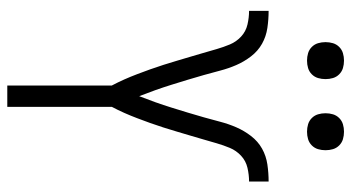

<svg xmlns="http://www.w3.org/2000/svg" viewBox="-244 -744 987 540"><g transform="rotate(90 250.0 -473.5)"><path d="M220 0V-294Q211 -311 203 -329Q195 -347 188 -365.5Q181 -384 174.5 -402Q168 -420 162 -439Q156 -458 150.5 -476.5Q145 -495 139.5 -513.5Q134 -532 128.5 -551Q123 -570 117.5 -589Q112 -608 104.5 -626Q97 -644 82.5 -657.5Q68 -671 48.5 -675.5Q29 -680 10 -680V-735Q34 -735 58 -731.5Q82 -728 102.5 -716.5Q123 -705 138 -685.5Q153 -666 162.5 -644Q172 -622 178 -599Q184 -576 190.5 -553Q197 -530 204 -507Q211 -484 218 -461.5Q225 -439 233 -416.5Q241 -394 250 -371Q259 -394 267 -416.5Q275 -439 282 -461.5Q289 -484 296 -507Q303 -530 309.5 -553Q316 -576 322 -599Q328 -622 337.5 -644Q347 -666 362 -685.5Q377 -705 397.5 -716.5Q418 -728 442 -731.5Q466 -735 490 -735V-680Q471 -680 451.5 -675.5Q432 -671 417.5 -657.5Q403 -644 395.5 -626Q388 -608 382.5 -589Q377 -570 371.5 -551Q366 -532 360.5 -513.5Q355 -495 349.5 -476.5Q344 -458 338 -439Q332 -420 325.5 -402Q319 -384 312 -365.5Q305 -347 297 -329Q289 -311 280 -294V0ZM350 -843Q339 -843 329 -846Q319 -849 311.5 -856.5Q304 -864 301 -874Q298 -884 298 -895Q298 -906 301 -916Q304 -926 311.5 -933.5Q319 -941 329 -944Q339 -947 350 -947Q361 -947 371 -944Q381 -941 388.5 -933.5Q396 -926 399 -916Q402 -906 402 -895Q402 -884 399 -874Q396 -864 388.5 -856.5Q381 -849 371 -846Q361 -843 350 -843ZM150 -843Q139 -843 129 -846Q119 -849 111.5 -856.5Q104 -864 101 -874Q98 -884 98 -895Q98 -906 101 -916Q104 -926 111.5 -933.5Q119 -941 129 -944Q139 -947 150 -947Q161 -947 171 -944Q181 -941 188.5 -933.5Q196 -926 199 -916Q202 -906 202 -895Q202 -884 199 -874Q196 -864 188.5 -856.5Q181 -849 171 -846Q161 -843 150 -843Z"/></g></svg>

Font: Iosevka Term Light
Style: Regular
Weight: 300
Monospace: yes
Designer: Belleve Invis
Foundry: Belleve Invis
Version: Version 9.0.1; ttfautohint (v1.8.3)